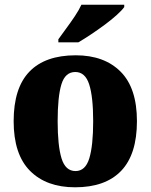

<svg xmlns="http://www.w3.org/2000/svg" viewBox="-20 -786 641 816"><path d="M299 10Q177 10 107.5 -60Q38 -130 38 -271Q38 -412 105 -481.5Q172 -551 302 -551Q423 -551 492.5 -481.5Q562 -412 562 -271Q562 -130 495 -60Q428 10 299 10ZM301 -59Q343 -59 359.5 -113Q376 -167 376 -271Q376 -375 359 -427.5Q342 -480 300 -480Q257 -480 241 -427.5Q225 -375 225 -271Q225 -167 241.5 -113Q258 -59 301 -59ZM228 -619Q242 -639 261 -664.5Q280 -690 298 -717Q316 -744 326 -766H508V-756Q499 -743 477 -723Q455 -703 426 -681.5Q397 -660 367 -640Q337 -620 313 -606H228Z"/></svg>

Font: Noto Serif Myanmar SemiCondensed Black
Style: Regular
Weight: 900
Width: 4
Designer: Ben Mitchell and the Monotype Design Team
Foundry: Monotype Imaging Inc.
Version: Version 2.106; ttfautohint (v1.8.4.7-5d5b)